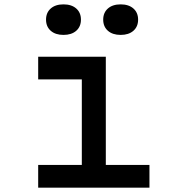

<svg xmlns="http://www.w3.org/2000/svg" viewBox="-20 -860 790 880"><path d="M465 -600V-104H665V0H155V-104H355V-496H155V-600ZM191 -770Q191 -802 212.5 -821Q234 -840 271 -840Q308 -840 329.5 -821Q351 -802 351 -770Q351 -738 329.5 -719Q308 -700 271 -700Q234 -700 212.5 -719Q191 -738 191 -770ZM453 -770Q453 -802 474.5 -821Q496 -840 533 -840Q570 -840 591.5 -821Q613 -802 613 -770Q613 -738 591.5 -719Q570 -700 533 -700Q496 -700 474.5 -719Q453 -738 453 -770Z"/></svg>

Font: Martian Mono VF sWd Rg
Style: Regular
Weight: 400
Width: 6
Monospace: yes
Designer: Roman Shamin
Foundry: Evil Martians
Version: Version 1.100